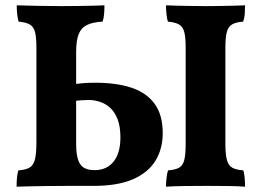

<svg xmlns="http://www.w3.org/2000/svg" viewBox="-20 -699 984 722"><path d="M42.4 3Q42.4 -15.2 43.9 -31.2Q45.5 -47.1 49 -58.3Q76 -60.3 90.7 -68.5Q105.5 -76.8 111.2 -98.9Q116.9 -120.9 116.9 -163.6V-518.7Q116.9 -558.5 111.7 -578.5Q106.5 -598.6 92 -606.9Q77.5 -615.2 50 -617.7Q46.5 -629.4 44.7 -644.8Q42.9 -660.3 42.9 -679Q77 -678 123.2 -677Q169.5 -676 213.4 -676Q241.5 -676 271.6 -676.5Q301.6 -677 328.7 -677.5Q355.7 -678 372.8 -679Q372.8 -662.9 371.5 -646.6Q370.3 -630.4 365.7 -617.7Q329 -615.7 307.1 -605.1Q285.3 -594.5 275.8 -570.4Q266.3 -546.4 266.3 -502.9V-158.9Q266.3 -118.7 274.1 -96.9Q281.9 -75.1 297.3 -67.2Q312.8 -59.2 335.1 -59.2Q381.8 -59.2 407.3 -91.5Q432.8 -123.8 432.8 -182Q432.8 -222.8 422.5 -249.9Q412.1 -277 394.9 -293Q377.6 -309 356.2 -316Q334.9 -323 313.4 -323Q303.9 -323 287.6 -322Q271.2 -321 255.3 -318.5V-382.4Q274.6 -384.9 293.8 -386.4Q312.9 -387.9 338 -387.9Q419 -387.9 475.5 -368.8Q531.9 -349.7 561.9 -308Q591.9 -266.4 591.9 -198.3Q591.9 -139.8 564.9 -95.1Q537.8 -50.4 480.5 -25.2Q423.2 0 332 0Q278 0 236 0Q194 0 160.4 0.5Q126.8 1 98.4 1.5Q69.9 2 42.4 3ZM678.2 -518.7Q678.2 -558.5 673 -578.5Q667.7 -598.6 653.3 -606.9Q638.8 -615.2 611.3 -617.7Q607.7 -629.4 606 -646.1Q604.2 -662.9 604.2 -679Q622.1 -678 648.7 -677.5Q675.2 -677 704.1 -676.5Q732.9 -676 755.5 -676Q778.5 -676 804.8 -676.5Q831 -677 856.3 -677.5Q881.5 -678 901.5 -679Q901.5 -662.3 900.5 -647.2Q899.5 -632 894.4 -617.7Q867.9 -615.7 853.2 -607.4Q838.5 -599.2 833 -578.8Q827.5 -558.5 827.5 -518.7V-158.3Q827.5 -118.5 833.3 -97.4Q839 -76.3 853.7 -68.3Q868.4 -60.3 895 -58.3Q898.5 -47.7 900 -30.9Q901.5 -14.1 901.5 3Q875.7 1 838.7 0.5Q801.7 0 760.7 0Q719.7 0 677.3 0.5Q634.9 1 604.2 3Q604.2 -13.1 606.2 -30.1Q608.3 -47.1 611.8 -58.3Q638.8 -60.3 653.3 -68.3Q667.7 -76.3 673 -97.4Q678.2 -118.5 678.2 -158.3Z"/></svg>

Font: Vollkorn
Style: Regular
Weight: 400
Designer: Friedrich Althausen
Foundry: Friedrich Althausen
Version: Version 5.001